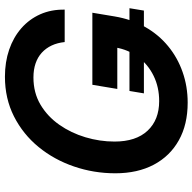

<svg xmlns="http://www.w3.org/2000/svg" viewBox="-21 -757 788 786"><g transform="rotate(-90 373.0 -364.0)"><path d="M345.7 10.3Q256.3 10.3 191.7 -25.9Q127 -62 91.8 -128.4Q56.6 -194.8 56.6 -286.1Q56.6 -374 84.5 -455.3Q112.3 -536.6 164.3 -600.1Q216.3 -663.6 289.3 -700.7Q362.3 -737.8 452.1 -737.8Q512.2 -737.8 562.7 -720.5Q613.3 -703.1 650.4 -670.7Q687.5 -638.2 707.5 -593.3Q727.5 -548.3 726.6 -493.2H593.8Q590.8 -522.9 579.8 -546.4Q568.8 -569.8 550.5 -586.7Q532.2 -603.5 506.6 -612.3Q481 -621.1 448.7 -621.1Q386.2 -621.1 337.6 -592.3Q289.1 -563.5 255.4 -515.4Q221.7 -467.3 204.1 -408.4Q186.5 -349.6 186.5 -289.1Q186.5 -201.2 231 -153.8Q275.4 -106.4 352.1 -106.4Q409.2 -106.4 455.6 -129.2Q502 -151.9 532.5 -192.4Q563 -232.9 571.8 -286.1L600.6 -277.8H401.9L418.9 -379.9H713.9L698.7 -288.6Q687 -219.2 655.8 -164.1Q624.5 -108.9 577.4 -70.1Q530.3 -31.2 471.2 -10.5Q412.1 10.3 345.7 10.3ZM383.8 -168.9 393.6 -228H732.4L722.7 -168.9Z"/></g></svg>

Font: Inter 18pt SemiBold
Style: Italic
Weight: 600
Italic angle: -9.3988°
Designer: Rasmus Andersson
Foundry: rsms
Version: Version 4.001;git-66647c0bb